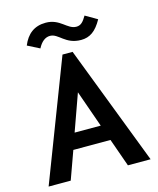

<svg xmlns="http://www.w3.org/2000/svg" viewBox="-119 -890 801 973"><g transform="rotate(-15 281.5 -403.0)"><path d="M414 -790C397 -761 384 -746 360 -746C312 -746 290 -806 214 -806C154 -806 115 -775 92 -719L155 -687C171 -718 192 -736 218 -736C263 -736 283 -675 366 -675C412 -675 445 -698 476 -754ZM430 0H549L308 -628H255L14 0H130L183 -147H378ZM281 -423 349 -230H212Z"/></g></svg>

Font: Inconsolata SemiExpanded
Style: Bold
Weight: 700
Width: 6
Monospace: yes
Designer: Raph Levien, Cyreal, Brenton Simpson
Foundry: Raph Levien, Cyreal, Google
Version: Version 3.100